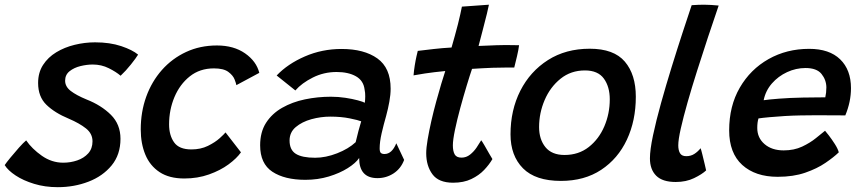

<svg xmlns="http://www.w3.org/2000/svg" viewBox="-58 -736 3568 796"><path d="M181.5 40Q128.5 40 83.5 26.2Q38.5 12.5 6.8 -8.5Q-25 -29.5 -38.5 -51.5Q-32 -61.5 -15 -82.2Q2 -103 20.5 -123.8Q39 -144.5 50.5 -154Q74.5 -119 115.5 -90.2Q156.5 -61.5 204 -61.5Q234.5 -61.5 262.2 -71Q290 -80.5 307.8 -100.2Q325.5 -120 325.5 -150Q325.5 -182 298.5 -203.5Q271.5 -225 227 -244Q169 -268 134.5 -301.5Q100 -335 100 -392Q100 -435 120.5 -466.8Q141 -498.5 175.2 -519.2Q209.5 -540 251.5 -550.2Q293.5 -560.5 336 -560.5Q397.5 -560.5 444.5 -544.8Q491.5 -529 514.5 -509.5Q506.5 -496 485 -469Q463.5 -442 442 -422Q423.5 -438 393 -453.2Q362.5 -468.5 326.5 -468.5Q302 -468.5 275.5 -462Q249 -455.5 230.5 -440.8Q212 -426 212 -401.5Q212 -377 235.2 -359Q258.5 -341 301 -323.5Q362 -299.5 401.8 -260Q441.5 -220.5 441.5 -160.5Q441.5 -95 404.8 -50.2Q368 -5.5 308.8 17.2Q249.5 40 181.5 40Z M941 -104.5Q923.5 -79.5 889.5 -54.5Q855.5 -29.5 808.5 -12.8Q761.5 4 706 4Q643.5 4 603.5 -22.5Q563.5 -49 544.5 -95Q525.5 -141 525.5 -199.5Q525.5 -272 548.2 -335Q571 -398 613.2 -445.8Q655.5 -493.5 713.5 -520.5Q771.5 -547.5 841.5 -547.5Q911 -547.5 958 -514.8Q1005 -482 1017 -434L922 -383Q921 -390 914.5 -406.8Q908 -423.5 888.5 -438Q869 -452.5 829 -452.5Q770.5 -452.5 729 -419.5Q687.5 -386.5 665.2 -333.5Q643 -280.5 643 -220.5Q643 -175 663.8 -145.8Q684.5 -116.5 735.5 -116.5Q774 -116.5 804 -131.2Q834 -146 853 -163.2Q872 -180.5 877 -187Z M1208 9.5Q1122 9.5 1071.2 -24Q1020.5 -57.5 1020.5 -133.5Q1020.5 -188.5 1045 -226.8Q1069.5 -265 1111.5 -289Q1153.5 -313 1206 -324Q1258.5 -335 1314 -335Q1344.5 -335 1374 -330.5Q1403.5 -326 1425.5 -320Q1447.5 -314 1454.5 -310Q1456 -321.5 1456.2 -336.2Q1456.5 -351 1453.5 -365Q1449 -402 1417.5 -419.8Q1386 -437.5 1337.5 -437.5Q1284.5 -437.5 1238.8 -414.5Q1193 -391.5 1166.5 -361L1089 -423Q1134.5 -471 1205.8 -502Q1277 -533 1358 -533Q1451.5 -533 1506.5 -493.8Q1561.5 -454.5 1561.5 -368.5Q1561.5 -343.5 1556.2 -314.5Q1551 -285.5 1543 -256Q1532.5 -219.5 1524.2 -183.5Q1516 -147.5 1516 -121Q1516 -106.5 1521 -102Q1526 -97.5 1536 -97.5Q1567 -97.5 1585 -142L1617.5 -73Q1604 -37 1573.8 -17.2Q1543.5 2.5 1507 2.5Q1431 2.5 1431 -81Q1417 -60 1383.8 -39Q1350.5 -18 1305 -4.2Q1259.5 9.5 1208 9.5ZM1248.5 -82Q1292.5 -82 1339.8 -100.5Q1387 -119 1416.5 -146.5Q1422.5 -172 1428.2 -193.5Q1434 -215 1439.5 -233Q1427.5 -238 1392 -245.2Q1356.5 -252.5 1311 -252.5Q1272 -252.5 1233 -241.8Q1194 -231 1168.2 -209.2Q1142.5 -187.5 1142.5 -153.5Q1142.5 -114.5 1168.5 -98.2Q1194.5 -82 1248.5 -82Z M1983.5 -76.5Q1970.5 -54 1949.2 -31.5Q1928 -9 1896.2 6.2Q1864.5 21.5 1820.5 21.5Q1760.5 21.5 1734.8 -13.5Q1709 -48.5 1709 -101Q1709 -123 1715 -158.2Q1721 -193.5 1730.2 -234.2Q1739.5 -275 1750.5 -315.2Q1761.5 -355.5 1771.5 -388.8Q1781.5 -422 1788 -441.5Q1741 -437 1704.5 -431.5Q1668 -426 1656.5 -423.5Q1658 -443 1661.5 -464.8Q1665 -486.5 1668.8 -503.2Q1672.5 -520 1674 -525Q1703.5 -528.5 1740.2 -532.8Q1777 -537 1814 -539Q1820.5 -562 1827.5 -586.8Q1834.5 -611.5 1840.5 -635.5Q1845.5 -655.5 1850 -675.5Q1854.5 -695.5 1857 -708.5L1969 -716.5Q1968 -710.5 1960.8 -679.8Q1953.5 -649 1943.5 -612Q1939.5 -596.5 1935 -579.5Q1930.5 -562.5 1926 -545.5Q1941.5 -546 1964 -547Q1986.5 -548 2000 -548.5Q2034 -549.5 2061.2 -549Q2088.5 -548.5 2094 -548.5Q2092 -531 2085.5 -503.2Q2079 -475.5 2074 -456Q2069 -456 2040.2 -456Q2011.5 -456 1983.5 -455Q1964 -454.5 1940.8 -453Q1917.5 -451.5 1899 -450.5Q1890 -424.5 1876.8 -380.8Q1863.5 -337 1850.2 -288.2Q1837 -239.5 1828.2 -197.5Q1819.5 -155.5 1819.5 -133.5Q1819.5 -109.5 1827 -96Q1834.5 -82.5 1855.5 -82.5Q1875 -82.5 1890.8 -95Q1906.5 -107.5 1918 -124.5Q1929.5 -141.5 1937 -154.5Q1940.5 -150.5 1950.8 -132.8Q1961 -115 1971 -97.5Q1981 -80 1983.5 -76.5Z M2267.5 14Q2162 14 2110.2 -38.2Q2058.5 -90.5 2058.5 -179Q2058.5 -279.5 2099.2 -359.8Q2140 -440 2213.8 -487Q2287.5 -534 2387 -534Q2487 -534 2532.5 -480.5Q2578 -427 2578 -335Q2578 -236 2541 -157Q2504 -78 2434.5 -32Q2365 14 2267.5 14ZM2282.5 -93.5Q2341 -93.5 2383 -126.5Q2425 -159.5 2447.5 -212.2Q2470 -265 2470 -324Q2470 -376.5 2445.5 -410.2Q2421 -444 2367 -444Q2308.5 -444 2265.8 -409.5Q2223 -375 2200 -321.2Q2177 -267.5 2177 -209Q2177 -158.5 2203.2 -126Q2229.5 -93.5 2282.5 -93.5Z M2869.5 -29.5Q2852.5 -13.5 2819.5 2.5Q2786.5 18.5 2743.5 18.5Q2688.5 18.5 2662.5 -7.5Q2636.5 -33.5 2636.5 -79.5Q2636.5 -114 2649.2 -174.5Q2662 -235 2682.5 -308.5Q2703 -382 2726.5 -458Q2750 -534 2772 -601.2Q2794 -668.5 2809.5 -714.5Q2838 -716.5 2860.5 -716.5Q2875.5 -716.5 2890.2 -715.5Q2905 -714.5 2921.5 -713Q2900 -651 2877 -581.2Q2854 -511.5 2832 -442.2Q2810 -373 2792.5 -311.5Q2775 -250 2764.5 -203.5Q2754 -157 2754 -133.5Q2754 -113 2761.2 -100.8Q2768.5 -88.5 2787 -88.5Q2806 -88.5 2820.5 -97.8Q2835 -107 2846.5 -121.5Q2849 -115.5 2854 -95Q2859 -74.5 2863.8 -54.5Q2868.5 -34.5 2869.5 -29.5Z M3419.5 -104.5Q3399 -84.5 3364.2 -60.8Q3329.5 -37 3280.2 -20Q3231 -3 3166 -3Q3073.5 -3 3019.2 -52.2Q2965 -101.5 2965 -195.5Q2965 -296.5 3009 -372.5Q3053 -448.5 3128.2 -491Q3203.5 -533.5 3296.5 -533.5Q3380.5 -533.5 3425.2 -490Q3470 -446.5 3470 -370.5Q3470 -314 3446.5 -257.5Q3440.5 -257.5 3418.2 -257.8Q3396 -258 3366.5 -258Q3337 -258 3308.5 -258Q3280 -258 3261.5 -257.5Q3230.5 -257 3196.2 -255Q3162 -253 3132.5 -250.2Q3103 -247.5 3086.5 -245Q3081.5 -229 3081.5 -205.5Q3081.5 -164.5 3111.8 -138.5Q3142 -112.5 3191 -112.5Q3234 -112.5 3267.5 -128.2Q3301 -144 3324.8 -163.5Q3348.5 -183 3362.5 -194Q3366 -190.5 3378.2 -174.5Q3390.5 -158.5 3403 -139Q3415.5 -119.5 3419.5 -104.5ZM3108 -320.5Q3127.5 -323.5 3172.2 -327Q3217 -330.5 3271 -331.5Q3302.5 -332 3330.2 -332.2Q3358 -332.5 3363.5 -332.5Q3365.5 -341 3366.8 -352Q3368 -363 3368 -374Q3367.5 -405 3347.8 -429.5Q3328 -454 3281.5 -454Q3242 -454 3205.2 -437Q3168.5 -420 3142.2 -390Q3116 -360 3108 -320.5Z"/></svg>

Font: Grandstander Medium
Style: Italic
Weight: 500
Italic angle: -15°
Designer: Tyler Finck
Foundry: Etcetera Type Co
Version: Version 1.200; ttfautohint (v1.8.3)